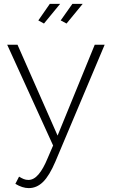

<svg xmlns="http://www.w3.org/2000/svg" viewBox="-20 -750 580 987"><path d="M128 217Q95 217 59 195L78 158Q91 166 102 170.5Q113 175 126 175Q154 175 178.5 146Q203 117 225 63L253 -2L17 -520H70L276 -53L467 -520H518L265 80Q234 153 201.5 185Q169 217 128 217ZM206 -629 177 -645 236 -730H289ZM322 -629 292 -645 352 -730H405Z"/></svg>

Font: Raleway Light
Style: Regular
Weight: 300
Designer: Matt McInerney, Pablo Impallari, Rodrigo Fuenzalida
Foundry: Matt McInerney, Pablo Impallari, Rodrigo Fuenzalida
Version: Version 4.026